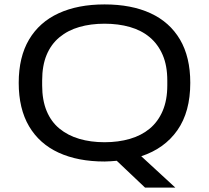

<svg xmlns="http://www.w3.org/2000/svg" viewBox="-20 -719 946 869"><path d="M636.4 130 508.4 8.7Q495.8 9.6 481.8 10.8Q467.7 12 453.2 12Q332.6 12 245.5 -28Q158.4 -68 111.5 -147.5Q64.7 -227 64.7 -344Q64.7 -461 111.5 -540Q158.4 -619 245.5 -659Q332.6 -699 453.2 -699Q574.8 -699 661.5 -659Q748.1 -619 794.7 -540Q841.2 -461 841.2 -344Q841.2 -212.9 783 -129.8Q724.8 -46.6 619.3 -11.9L773.4 130ZM453.2 -75.3Q515.7 -75.3 567.9 -90.5Q620.1 -105.7 657.7 -136.9Q695.2 -168.1 716.2 -217Q737.2 -266 737.2 -332.5V-354.5Q737.2 -422 716.2 -470.5Q695.2 -518.9 657.7 -550.4Q620.1 -581.9 567.9 -596.8Q515.7 -611.7 453.2 -611.7Q390.7 -611.7 339 -596.8Q287.3 -581.9 249.2 -550.4Q211.2 -518.9 191 -470.5Q170.8 -422 170.8 -354.5V-332.5Q170.8 -266 191 -217Q211.2 -168.1 249.2 -136.9Q287.3 -105.7 339 -90.5Q390.7 -75.3 453.2 -75.3Z"/></svg>

Font: Archivo SemiBold SemiExpanded
Style: Regular
Weight: 600
Width: 6
Version: Version 2.001